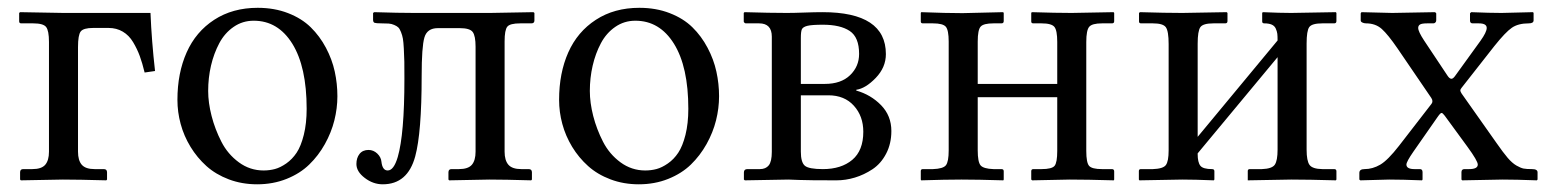

<svg xmlns="http://www.w3.org/2000/svg" viewBox="-20 -462 3993 494"><path d="M106 -71.8V-354Q106 -383.3 98.6 -392.6Q91.3 -401.9 65.4 -401.9H34.7Q29.3 -401.9 29.3 -407.2V-428.7L31.7 -430.7L143.6 -428.7H367.2Q370.1 -356.9 378.9 -279.3L352.1 -275.4Q346.2 -299.8 339.6 -317.9Q333 -335.9 322.5 -353.5Q312 -371.1 295.9 -380.6Q279.8 -390.1 259.3 -390.1H219.7Q194.8 -390.1 187.7 -381.1Q180.7 -372.1 180.7 -340.8V-71.8Q180.7 -49.3 190.4 -38.1Q200.2 -26.9 223.6 -26.9H247.1Q255.4 -26.9 255.4 -18.6V0L253.4 2Q180.7 0 141.6 0L33.7 2L31.7 0V-18.6Q31.7 -26.9 39.6 -26.9H63Q86.9 -26.9 96.4 -38.1Q106 -49.3 106 -71.8Z M436.5 -205.1Q436.5 -273.9 460.2 -327.1Q483.9 -380.4 531.2 -411.1Q578.6 -441.9 643.1 -441.9Q686 -441.9 721.2 -428.2Q756.3 -414.6 779.5 -391.8Q802.7 -369.1 818.6 -339.1Q834.5 -309.1 841.3 -277.8Q848.1 -246.6 848.1 -214.4Q848.1 -183.6 840.3 -152.3Q832.5 -121.1 815.9 -91.3Q799.3 -61.5 775.6 -38.6Q752 -15.6 717.3 -1.7Q682.6 12.2 641.6 12.2Q602.5 12.2 568.8 -0.5Q535.2 -13.2 511.2 -34.7Q487.3 -56.2 470.2 -84.2Q453.1 -112.3 444.8 -143.1Q436.5 -173.8 436.5 -205.1ZM632.8 -408.7Q604 -408.7 581.1 -392.8Q558.1 -377 544.2 -350.8Q530.3 -324.7 522.9 -293.2Q515.6 -261.7 515.6 -228Q515.6 -197.8 524.4 -163.6Q533.2 -129.4 549.6 -97.4Q565.9 -65.4 594.5 -44.4Q623 -23.4 658.2 -23.4Q673.3 -23.4 687.3 -27.1Q701.2 -30.8 716.6 -41.5Q731.9 -52.2 743.2 -69.1Q754.4 -85.9 761.7 -115.2Q769 -144.5 769 -182.1Q769 -290 732.2 -349.4Q695.3 -408.7 632.8 -408.7Z M977.5 -23.4Q993.2 -23.4 1003.4 -58.1Q1020.5 -117.2 1020.5 -258.8Q1020.5 -286.6 1020.3 -303.2Q1020 -319.8 1019 -336.9Q1018.1 -354 1016.6 -362.5Q1015.1 -371.1 1011.7 -379.6Q1008.3 -388.2 1004.6 -391.6Q1001 -395 994.1 -397.9Q987.3 -400.9 980 -401.4Q972.7 -401.9 961.4 -401.9Q947.8 -401.9 943.8 -403.3Q939.9 -404.8 939.9 -411.1V-428.7L942.9 -430.7Q1005.9 -428.7 1046.4 -428.7H1241.2L1352.5 -430.7L1355 -428.7V-409.2Q1355 -401.9 1347.2 -401.9H1318.8Q1292 -401.9 1285.2 -393.3Q1278.3 -384.8 1278.3 -355.5V-71.8Q1278.3 -49.3 1288.1 -38.1Q1297.9 -26.9 1321.3 -26.9H1340.3Q1348.6 -26.9 1348.6 -18.6V0L1346.7 2Q1278.3 0 1239.3 0L1135.7 2L1133.8 0V-18.6Q1133.8 -26.9 1141.6 -26.9H1160.6Q1184.6 -26.9 1194.1 -38.1Q1203.6 -49.3 1203.6 -71.8V-341.8Q1203.6 -369.6 1196.3 -379.6Q1189 -389.6 1163.1 -389.6H1106.4Q1079.1 -389.6 1072 -365.7Q1064.9 -341.8 1064.9 -266.1Q1064.9 -120.6 1048.3 -59.6Q1028.8 12.2 964.8 12.2Q939.9 12.2 918.5 -4.2Q897 -20.5 897 -40Q897 -55.7 905 -65.9Q913.1 -76.2 928.2 -76.2Q940.9 -76.2 950.7 -66.9Q960.4 -57.6 961.4 -45.9Q963.9 -23.4 977.5 -23.4Z M1418.5 -205.1Q1418.5 -273.9 1442.1 -327.1Q1465.8 -380.4 1513.2 -411.1Q1560.5 -441.9 1625 -441.9Q1668 -441.9 1703.1 -428.2Q1738.3 -414.6 1761.5 -391.8Q1784.7 -369.1 1800.5 -339.1Q1816.4 -309.1 1823.2 -277.8Q1830.1 -246.6 1830.1 -214.4Q1830.1 -183.6 1822.3 -152.3Q1814.5 -121.1 1797.9 -91.3Q1781.2 -61.5 1757.6 -38.6Q1733.9 -15.6 1699.2 -1.7Q1664.6 12.2 1623.5 12.2Q1584.5 12.2 1550.8 -0.5Q1517.1 -13.2 1493.2 -34.7Q1469.2 -56.2 1452.1 -84.2Q1435.1 -112.3 1426.8 -143.1Q1418.5 -173.8 1418.5 -205.1ZM1614.7 -408.7Q1585.9 -408.7 1563 -392.8Q1540 -377 1526.1 -350.8Q1512.2 -324.7 1504.9 -293.2Q1497.6 -261.7 1497.6 -228Q1497.6 -197.8 1506.3 -163.6Q1515.1 -129.4 1531.5 -97.4Q1547.9 -65.4 1576.4 -44.4Q1605 -23.4 1640.1 -23.4Q1655.3 -23.4 1669.2 -27.1Q1683.1 -30.8 1698.5 -41.5Q1713.9 -52.2 1725.1 -69.1Q1736.3 -85.9 1743.7 -115.2Q1751 -144.5 1751 -182.1Q1751 -290 1714.1 -349.4Q1677.2 -408.7 1614.7 -408.7Z M2040.5 -246.1H2102.1Q2144 -246.1 2167.2 -268.6Q2190.4 -291 2190.4 -323.2Q2190.4 -366.2 2166.3 -382.3Q2142.1 -398.4 2097.2 -398.4Q2068.4 -398.4 2057.1 -395.5Q2045.9 -392.6 2043.2 -386.7Q2040.5 -380.9 2040.5 -364.3ZM2040.5 -216.8V-71.8Q2040.5 -44.4 2050.8 -35.6Q2061 -26.9 2097.2 -26.9Q2144.5 -26.9 2172.9 -50.8Q2201.2 -74.7 2201.2 -123Q2201.2 -163.1 2177 -189.9Q2152.8 -216.8 2111.3 -216.8ZM1896.5 2 1894 0V-18.1Q1894 -26.9 1902.8 -26.9H1935.1Q1950.2 -26.9 1958 -36.6Q1965.8 -46.4 1965.8 -71.3V-367.7Q1965.8 -401.9 1933.1 -401.9H1898.9Q1897 -401.9 1895.3 -403.6Q1893.6 -405.3 1893.6 -406.7V-428.7L1895.5 -430.7Q1961.9 -428.7 2004.4 -428.7Q2022 -428.7 2049.3 -429.7Q2076.7 -430.7 2096.2 -430.7Q2259.3 -430.7 2259.3 -322.8Q2259.3 -288.6 2233.2 -261.5Q2207 -234.4 2183.1 -231V-229Q2220.7 -218.3 2247.1 -191.2Q2273.4 -164.1 2273.4 -125Q2273.4 -92.3 2260 -66.7Q2246.6 -41 2224.9 -26.6Q2203.1 -12.2 2179.4 -5.1Q2155.8 2 2132.3 2Q2059.1 2 2035.6 1Q2012.2 0 2008.8 0Z M2420.9 -355Q2420.9 -384.3 2413.6 -393.1Q2406.2 -401.9 2380.4 -401.9H2354.5Q2349.1 -401.9 2349.1 -406.7V-428.7L2350.1 -430.7Q2415 -428.2 2456.5 -428.2L2561 -430.7L2562.5 -428.7V-407.7Q2562.5 -401.9 2556.6 -401.9H2536.1Q2510.7 -401.9 2503.2 -393.6Q2495.6 -385.3 2495.6 -355V-246.1H2700.2V-354Q2700.2 -383.8 2692.9 -392.8Q2685.5 -401.9 2659.7 -401.9H2638.7Q2633.3 -401.9 2633.3 -406.7V-428.7L2634.8 -430.7Q2697.3 -428.7 2737.3 -428.7L2845.2 -430.7L2846.7 -428.7V-407.2Q2846.7 -401.9 2840.8 -401.9H2815.4Q2790 -401.9 2782.5 -393.1Q2774.9 -384.3 2774.9 -354V-73.7Q2774.9 -43.5 2782.2 -35.2Q2789.6 -26.9 2815.4 -26.9H2840.8Q2846.7 -26.9 2846.7 -21V0L2845.7 2Q2776.4 0 2732.4 0L2635.7 2L2633.3 0V-21.5Q2633.3 -26.9 2638.7 -26.9H2659.7Q2686.5 -26.9 2693.4 -35.4Q2700.2 -43.9 2700.2 -73.7V-211.9H2495.6V-75.2Q2495.6 -45.4 2502.9 -36.6Q2510.3 -27.8 2536.1 -26.9H2556.6Q2562.5 -26.9 2562.5 -21.5V0L2561.5 2Q2495.6 0 2453.6 0Q2413.1 0 2350.1 2L2349.1 0V-22Q2349.1 -26.9 2354.5 -26.9H2380.4Q2406.7 -27.8 2413.8 -36.9Q2420.9 -45.9 2420.9 -75.2Z M3022 -428.7Q3022 -428.7 3136.2 -430.7L3138.2 -428.7V-407.7Q3138.2 -401.9 3132.3 -401.9H3102.1Q3075.2 -401.9 3068.4 -392.1Q3061.5 -382.3 3061.5 -349.6V-109.9L3267.1 -357.9Q3267.1 -369.1 3266.4 -375.2Q3265.6 -381.3 3262.5 -388.4Q3259.3 -395.5 3252 -398.7Q3244.6 -401.9 3232.9 -401.9Q3227.5 -401.9 3227.5 -406.7V-428.7L3229 -430.7Q3273.9 -428.7 3302.2 -428.7L3417 -430.7L3418.5 -428.7V-407.7Q3418.5 -401.9 3412.6 -401.9H3382.3Q3355.5 -401.9 3348.6 -392.3Q3341.8 -382.8 3341.8 -350.1V-77.1Q3341.8 -47.9 3349.4 -37.6Q3356.9 -27.3 3382.3 -26.9H3412.6Q3418.5 -26.9 3418.5 -21.5V0L3417 2Q3346.7 0 3302.2 0L3190.4 2V0V-22Q3190.4 -26.9 3195.8 -26.9H3226.6Q3252.9 -27.8 3260 -38.3Q3267.1 -48.8 3267.1 -77.1V-314.9L3061.5 -67.4V-65.4Q3061.5 -44.4 3068.4 -35.6Q3075.2 -26.9 3098.6 -26.9Q3104.5 -26.9 3104.5 -21.5V0L3103 2Q3053.7 0 3022 0L2911.6 2L2910.2 0V-22Q2910.2 -26.9 2915.5 -26.9H2946.3Q2972.7 -27.8 2979.7 -37.4Q2986.8 -46.9 2986.8 -75.2V-348.6Q2986.8 -381.8 2979.7 -391.8Q2972.7 -401.9 2946.3 -401.9H2916Q2910.6 -401.9 2910.6 -406.7V-428.7L2913.1 -430.7Q2979.5 -428.7 3022 -428.7Z M3652.3 -401.9Q3638.2 -401.9 3633.5 -398.9Q3628.9 -396 3628.9 -390.1Q3628.9 -380.9 3644 -357.9L3704.1 -267.6Q3709.5 -259.3 3714.4 -259.3Q3718.3 -259.3 3723.1 -265.6L3789.1 -356.9Q3805.2 -379.4 3805.2 -390.1Q3805.2 -401.9 3784.7 -401.9H3769Q3762.2 -401.9 3762.2 -409.2V-427.7L3765.1 -430.7Q3813 -428.7 3843.3 -428.7L3924.3 -430.7L3925.8 -428.7V-409.7Q3925.8 -401.9 3913.6 -401.9Q3886.2 -401.9 3869.9 -390.6Q3853.5 -379.4 3824.7 -343.3L3740.7 -236.3Q3737.3 -232.4 3737.3 -229Q3737.3 -226.6 3740.7 -221.2L3830.6 -93.8Q3847.7 -69.3 3859.1 -55.9Q3870.6 -42.5 3881.6 -36.1Q3892.6 -29.8 3900.1 -28.3Q3907.7 -26.9 3921.9 -26.9Q3936 -26.9 3936 -18.6V0L3934.1 2Q3880.4 0 3846.2 0L3742.2 2L3740.2 0V-19Q3740.2 -26.9 3748 -26.9H3759.8Q3782.2 -26.9 3782.2 -38.6Q3782.2 -47.9 3755.9 -84L3697.3 -164.1Q3691.9 -171.4 3689 -171.4Q3686 -171.4 3679.2 -161.6L3616.2 -71.3Q3598.6 -45.9 3598.6 -38.6Q3598.6 -26.9 3619.6 -26.9H3633.3Q3640.1 -26.9 3640.1 -19V0L3638.7 2Q3586.9 0 3554.2 0L3480 2L3477.5 0V-17.1Q3477.5 -26.9 3490.7 -26.9Q3511.7 -26.9 3531.2 -38.3Q3550.8 -49.8 3579.6 -86.9L3663.1 -194.8Q3665.5 -197.8 3665.5 -201.7Q3665.5 -205.6 3662.6 -210L3575.7 -337.4Q3551.3 -373 3535.2 -387.5Q3519 -401.9 3494.6 -401.9Q3489.3 -401.9 3485.1 -404.1Q3481 -406.2 3481 -409.2V-427.7L3482.9 -430.7L3562 -428.7L3672.4 -430.7L3675.3 -427.7V-409.7Q3675.3 -406.2 3673.1 -404.1Q3670.9 -401.9 3668 -401.9Z"/></svg>

Font: Libertinage
Style: l
Weight: 400
Designer: OSP
Foundry: OSP
Version: Version 1.0; 2008; OFL relea